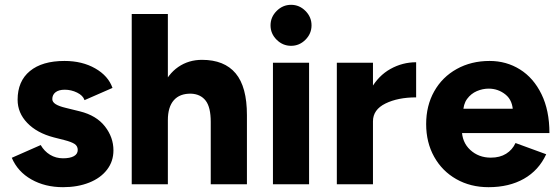

<svg xmlns="http://www.w3.org/2000/svg" viewBox="-20 -765 2318 797"><path d="M28.9 -110 149 -162.9Q163.6 -137.4 187.7 -122.6Q211.9 -107.9 241.7 -107.9Q270.7 -107.9 286.7 -116.8Q302.7 -125.7 302.7 -142.6Q302.7 -158.7 289.6 -167.4Q276.4 -176 248.1 -183.3L203.3 -194.7Q133 -213.1 93.1 -254.8Q53.1 -296.4 53.1 -351Q53.1 -428 104.1 -470Q155 -512 247.7 -512Q321.1 -512 375.2 -481.1Q429.3 -450.3 447 -400.1L330.9 -349.3Q324.6 -368.6 300.1 -380.6Q275.7 -392.6 248.6 -392.6Q224.1 -392.6 210.6 -382.1Q197.1 -371.6 197.1 -353.6Q197.1 -341.6 210.9 -332.7Q224.7 -323.9 252.6 -317.3L311.9 -302.7Q380.1 -285.7 415.5 -240.4Q450.9 -195.1 450.9 -140.9Q450.9 -95 424.1 -60.4Q397.4 -25.7 349.9 -6.9Q302.3 12 241.7 12Q167.1 12 110.4 -20.1Q53.6 -52.1 28.9 -110Z M526.8 -707H676.8V0H526.8ZM854.8 -258.8H1005V0H854.8ZM773 -376.2Q726.2 -377 701.5 -348.9Q676.8 -320.8 676.8 -266.2H630Q630 -345.2 653.6 -401.4Q677.2 -457.6 720.1 -487.1Q763 -516.6 818.6 -516.6Q911.2 -516.6 958.2 -460.5Q1005.2 -404.4 1005 -286.8V-258.8H854.8Q854.8 -320.2 833.6 -347.4Q812.4 -374.6 773 -376.2Z M1113 -504.6H1263V0H1113ZM1103 -659.7Q1103 -694.2 1128.4 -719.6Q1153.8 -745 1188.3 -745Q1222.8 -745 1248 -719.6Q1273.2 -694.3 1273.2 -659.8Q1273.2 -625.4 1248 -600.1Q1222.8 -574.8 1188.3 -574.8Q1153.8 -574.8 1128.4 -600Q1103 -625.2 1103 -659.7Z M1707.4 -506.6V-360.8Q1631.8 -360.8 1580 -335.3Q1528.2 -309.8 1528.2 -261.4L1488.2 -262.4Q1488.2 -340.2 1519.5 -395.6Q1550.8 -451 1600.8 -478.8Q1650.8 -506.6 1707.4 -506.6ZM1378.2 -504.6H1528.2V0H1378.2Z M1749 -250Q1749 -326.3 1782.4 -385.8Q1815.9 -445.3 1875.9 -478.6Q1936 -512 2012.4 -512Q2082 -512 2138.4 -476.8Q2194.7 -441.6 2227.7 -374.1Q2260.7 -306.7 2260.7 -212.7H1882.9L1897.1 -227.9Q1897.1 -175 1931.9 -142.8Q1966.7 -110.6 2017.4 -110.6Q2055 -110.6 2080.9 -126.8Q2106.9 -143 2119.9 -171.3L2247.3 -124.7Q2216.3 -57.7 2154.8 -22.9Q2093.3 12 2008 12Q1933 12 1874.2 -21.4Q1815.4 -54.7 1782.2 -114.2Q1749 -173.7 1749 -250ZM1889 -313.6H2122L2109.3 -297.6Q2109.3 -347.7 2078.6 -372.4Q2048 -397.1 2008.4 -397.1Q1983.7 -397.1 1959.4 -386.8Q1935.1 -376.4 1918.9 -354.3Q1902.7 -332.1 1902.7 -297.6Z"/></svg>

Font: 寒蝉端黑体 Light
Style: Regular
Weight: 300
Designer: ChillDuanSans {Warren2060}; 
Source Han Sans {Ryoko NISHIZUKA 西塚涼子 (kana, bopomofo & ideographs); Paul D. Hunt (Latin, G
Foundry: ChillType&Adobe
Version: Version 1.300;Glyphs 3.3 (3306)